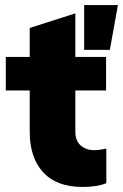

<svg xmlns="http://www.w3.org/2000/svg" viewBox="-20 -734 488 762"><path d="M448 -714 416 -536H314V-714ZM354 -138Q372 -138 402 -144V-7Q365 8 308 8Q205 8 151.5 -50Q98 -108 98 -211V-375H3V-508H98V-623L279 -681V-508H401V-375H279V-211Q279 -175 300.5 -156.5Q322 -138 354 -138Z"/></svg>

Font: Muli Black
Style: Regular
Weight: 900
Designer: Vernon Adams
Foundry: Vernon Adams
Version: Version 2.001